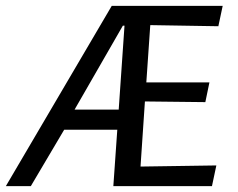

<svg xmlns="http://www.w3.org/2000/svg" viewBox="-60 -632 808 652"><path d="M-40.1 0 319.4 -612H696.2L681.5 -542.9L450.3 -546.7L436.9 -352.3H651.2L637.3 -285.2L432.1 -287.5L417.2 -66.4L674.7 -70.2L659.8 0H324.9L338.3 -191.4H157.9L44.7 0ZM193.2 -259.7H343.1L362.8 -544.8H357.2Z"/></svg>

Font: Ancizar Sans Thin
Style: Italic
Weight: 100
Italic angle: -4°
Designer: Cesar Puertas, Viviana Monsalve, Julian Moncada, Julian Prieto, Jose Castro, Mariel Hernandez, Felipe Aragon, Sara Alarc
Version: Version 8.100